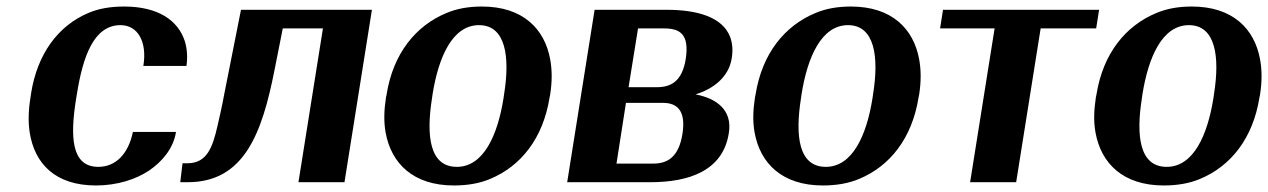

<svg xmlns="http://www.w3.org/2000/svg" viewBox="-20 -558 3884 588"><path d="M73 -257C67 -220 66 -184 71 -152C86 -57 149 10 274 10C339 10 397 -9 437 -36C475 -62 511 -102 519 -154H387C373 -86 334 -47 281 -47C197 -47 195 -142 213 -255L216 -273C234 -384 267 -481 349 -481C403 -481 431 -429 419 -356H551C555 -383 553 -409 546 -432C525 -496 464 -538 360 -538C319 -538 282 -532 250 -518C158 -479 94 -393 75 -271Z M539 -58 532 0H555C729 0 783 -152 821 -345L846 -471H969L894 0H1035L1119 -528H718L667 -271C660 -232 652 -199 646 -172C631 -107 614 -58 554 -58Z M1162 -259C1156 -220 1155 -185 1161 -152C1178 -58 1245 10 1370 10C1410 10 1448 4 1481 -10C1575 -49 1643 -134 1663 -259L1665 -269C1671 -308 1671 -343 1665 -376C1648 -470 1581 -538 1456 -538C1416 -538 1380 -532 1347 -518C1253 -479 1184 -394 1164 -269ZM1303 -257 1305 -271C1323 -382 1365 -481 1447 -481C1529 -481 1542 -384 1524 -271L1522 -257C1504 -144 1461 -47 1379 -47C1295 -47 1285 -143 1303 -257Z M1717 0H1972C2090 0 2194 -35 2212 -150C2224 -223 2172 -257 2110 -269C2163 -285 2212 -321 2221 -380C2225 -405 2223 -426 2216 -445C2193 -505 2117 -528 2022 -528H1801ZM1868 -57 1897 -243H2010C2055 -243 2081 -218 2070 -148C2059 -78 2025 -57 1981 -57ZM1905 -291 1934 -471H2013C2061 -471 2092 -455 2080 -377C2069 -309 2035 -291 1992 -291Z M2292 -259C2286 -220 2285 -185 2291 -152C2308 -58 2375 10 2500 10C2540 10 2578 4 2611 -10C2705 -49 2773 -134 2793 -259L2795 -269C2801 -308 2801 -343 2795 -376C2778 -470 2711 -538 2586 -538C2546 -538 2510 -532 2477 -518C2383 -479 2314 -394 2294 -269ZM2433 -257 2435 -271C2453 -382 2495 -481 2577 -481C2659 -481 2672 -384 2654 -271L2652 -257C2634 -144 2591 -47 2509 -47C2425 -47 2415 -143 2433 -257Z M2859 -471H3026L2951 0H3092L3167 -471H3337L3346 -528H2868Z M3336 -259C3330 -220 3329 -185 3335 -152C3352 -58 3419 10 3544 10C3584 10 3622 4 3655 -10C3749 -49 3817 -134 3837 -259L3839 -269C3845 -308 3845 -343 3839 -376C3822 -470 3755 -538 3630 -538C3590 -538 3554 -532 3521 -518C3427 -479 3358 -394 3338 -269ZM3477 -257 3479 -271C3497 -382 3539 -481 3621 -481C3703 -481 3716 -384 3698 -271L3696 -257C3678 -144 3635 -47 3553 -47C3469 -47 3459 -143 3477 -257Z"/></svg>

Font: Aerodynamic
Style: Obl
Weight: 500
Designer: Google
Version: Version 2.000980; 2014